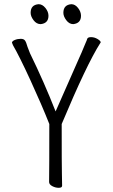

<svg xmlns="http://www.w3.org/2000/svg" viewBox="-20 -885 540 915"><path d="M260 10Q244 10 229 2Q214 -6 214 -18Q215 -80 215 -294Q179 -385 125.5 -501.5Q72 -618 41 -671L40 -675L37 -681Q37 -689 50.5 -694.5Q64 -700 79 -700Q93 -700 99 -692Q105 -684 111 -662L123 -631Q190 -494 245 -354L353 -599Q372 -641 379 -659Q386 -677 389.5 -684Q393 -691 395.5 -699.5Q398 -708 414 -708Q430 -708 445 -699Q460 -690 460 -683Q460 -682 458 -680Q393 -578 274 -294Q274 -94 275 -59Q276 -24 276 0Q276 10 260 10ZM174 -770Q154 -770 140 -788.5Q126 -807 126 -824Q126 -862 164 -865Q182 -865 196.5 -847Q211 -829 211 -810Q211 -774 174 -770ZM329 -770Q310 -770 296 -788.5Q282 -807 282 -824Q282 -862 320 -865Q338 -865 352 -847Q366 -829 366 -810Q366 -774 329 -770Z"/></svg>

Font: LXGW WenKai Mono TC Light
Style: Regular
Weight: 300
Designer: LXGW / Fontworks Inc.
Foundry: LXGW / Fontworks Inc.
Version: Version 1.330